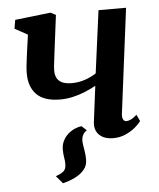

<svg xmlns="http://www.w3.org/2000/svg" viewBox="-53 -609 696 843"><g transform="rotate(-5 294.5 -187.5)"><path d="M293.5 -54.5 315 -34.5Q301 -26 295.2 -11.2Q289.5 3.5 292.5 24Q294.5 40.5 297.5 55.8Q300.5 71 300.5 94Q300.5 119.5 284.8 138Q269 156.5 244 168.8Q219 181 190.5 188L162 154.5Q182 147.5 195 138Q208 128.5 208 105Q208 90 205.2 74.8Q202.5 59.5 202.5 40.5Q202.5 20 210.8 3Q219 -14 232.5 -26.2Q246 -38.5 262.2 -45.8Q278.5 -53 293.5 -54.5ZM224 -551 201 -369.5Q200 -358.5 198.5 -347.8Q197 -337 196 -326.8Q195 -316.5 195 -307.5Q195 -277.5 212.8 -262Q230.5 -246.5 266.5 -246.5Q298 -246.5 325.8 -256Q353.5 -265.5 375.5 -280L412 -555.5H533.5L475 -95.5Q472.5 -77.5 477.5 -68.5Q482.5 -59.5 491.5 -59.5Q500 -59.5 511.2 -64.5Q522.5 -69.5 538 -83.5L551.5 -54.5Q544 -43.5 526.2 -28.2Q508.5 -13 483.2 -1.5Q458 10 428 10Q400 10 381.2 -0.2Q362.5 -10.5 354.2 -28.2Q346 -46 349 -68.5L369 -226Q345.5 -213 319 -202.2Q292.5 -191.5 265.2 -185.5Q238 -179.5 211 -179.5Q140.5 -179.5 107.2 -213Q74 -246.5 74 -306.5Q74 -321.5 75.8 -338.8Q77.5 -356 80 -374Q82.5 -392 84.5 -408L94 -475.5L37.5 -506.5L44 -545L201 -563Z"/></g></svg>

Font: Merriweather 28pt SemiBold
Style: Italic
Weight: 600
Italic angle: -7.8°
Version: Version 2.101